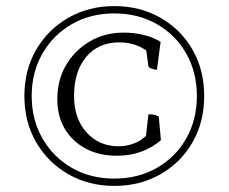

<svg xmlns="http://www.w3.org/2000/svg" viewBox="-20 -750 750 630"><path d="M355 -140Q271 -140 204 -178.5Q137 -217 98.5 -283.5Q60 -350 60 -435Q60 -520 98.5 -586.5Q137 -653 204 -691.5Q271 -730 355 -730Q440 -730 507 -691.5Q574 -653 612 -586.5Q650 -520 650 -435Q650 -350 612 -283.5Q574 -217 507 -178.5Q440 -140 355 -140ZM355 -164Q433 -164 494.5 -199Q556 -234 591 -295.5Q626 -357 626 -435Q626 -513 591 -574.5Q556 -636 494.5 -671Q433 -706 355 -706Q277 -706 216 -671Q155 -636 119.5 -574.5Q84 -513 84 -435Q84 -357 119.5 -295.5Q155 -234 216 -199Q277 -164 355 -164ZM364 -239Q305 -239 261 -262.5Q217 -286 192.5 -327.5Q168 -369 168 -425Q168 -487 196.5 -536Q225 -585 274.5 -614Q324 -643 385 -643Q456 -643 507 -613L495 -521Q484 -522 475.5 -525.5Q467 -529 467 -533L460 -584Q423 -611 371 -611Q303 -611 263 -563.5Q223 -516 223 -435Q223 -361 264 -315.5Q305 -270 370 -270Q394 -270 417.5 -278.5Q441 -287 459 -304L467 -375Q492 -375 501 -367L508 -290Q448 -239 364 -239Z"/></svg>

Font: Petrona Light
Style: Regular
Weight: 300
Designer: Ringo R. Seeber
Foundry: Ringo R. Seeber
Version: Version 2.001; ttfautohint (v1.8.3)